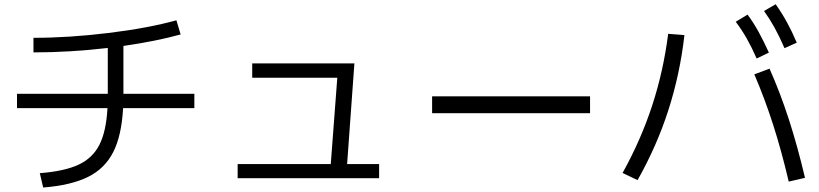

<svg xmlns="http://www.w3.org/2000/svg" viewBox="-20 -838 3790 888"><path d="M477.1 -337.9H58.6V-404.3H478.5V-616.2Q303.7 -595.7 134.8 -595.7V-663.1Q298.3 -663.1 481.9 -685.5Q665.5 -708 795.9 -744.1L815.4 -678.7Q703.1 -647.5 550.8 -625.5V-404.3H878.9V-337.9H549.3Q542.5 -211.4 503.9 -135Q465.3 -58.6 387.2 -19.8Q309.1 19 179.7 29.3L164.1 -37.1Q277.8 -45.9 343 -76.2Q408.2 -106.4 439.7 -168.2Q471.2 -230 477.1 -337.9Z M1079.1 -79.1H1509.8L1540 -478.5H1146.5V-544.9H1619.1L1585.4 -79.1H1733.4V-13.7H1079.1Z M1978.5 -392.6H2709V-314.5H1978.5Z M3468.8 -494.1 3539.1 -520.5Q3588.9 -408.2 3628.4 -286.1Q3668 -164.1 3703.1 -15.6L3627.9 2Q3594.2 -141.6 3555.4 -262.2Q3516.6 -382.8 3468.8 -494.1ZM3070.3 -681.6 3145.5 -675.8Q3125 -495.6 3071.3 -328.9Q3017.6 -162.1 2928.7 -4.9L2859.4 -38.1Q2944.3 -190.9 2996.3 -349.9Q3048.3 -508.8 3070.3 -681.6ZM3382.8 -737.3 3437.5 -770.5Q3465.8 -731.9 3488.5 -690.7Q3511.2 -649.4 3536.1 -594.7L3479.5 -567.4Q3457 -618.7 3434.1 -659.2Q3411.1 -699.7 3382.8 -737.3ZM3513.7 -787.1 3567.4 -818.4Q3596.7 -776.9 3619.9 -734.6Q3643.1 -692.4 3665 -640.6L3608.4 -615.2Q3584.5 -669.9 3562.3 -710.2Q3540 -750.5 3513.7 -787.1Z"/></svg>

Font: Pretendard
Style: Regular
Weight: 400
Designer: Base glyphs from Inter by Rasmus Andersson; Hangeul glyphs from Noto Sans CJK(Source Han Sans) by Jang Soo-young and Kan
Foundry: Kil Hyung-jin
Version: Version 1.309